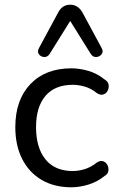

<svg xmlns="http://www.w3.org/2000/svg" viewBox="-20 -786 504 815"><path d="M283 9Q210 9 156.5 -22.5Q103 -54 74 -111.5Q45 -169 45 -246Q45 -362 109 -429Q173 -496 283 -496Q318 -496 355.5 -485Q393 -474 425 -448Q439 -440 441 -426.5Q443 -413 437 -401Q431 -389 418.5 -385Q406 -381 391 -391Q366 -411 339.5 -418.5Q313 -426 289 -426Q213 -426 173 -379Q133 -332 133 -246Q133 -159 173 -109.5Q213 -60 289 -60Q313 -60 339.5 -68Q366 -76 391 -96Q406 -106 418 -101.5Q430 -97 436 -85.5Q442 -74 440 -60.5Q438 -47 424 -39Q393 -14 355.5 -2.5Q318 9 283 9ZM411 -583Q420 -567 411.5 -556Q403 -545 389 -544Q375 -543 366 -556L278 -697L190 -556Q181 -543 167 -544Q153 -545 145 -556Q137 -567 146 -583L227 -733Q244 -766 278 -766Q311 -766 330 -733Z"/></svg>

Font: Chiron GoRound TC N
Style: Regular
Weight: 350
Designer: Ryoko NISHIZUKA 西塚涼子 (kana, bopomofo & ideographs); Paul D. Hunt (Latin, Greek & Cyrillic); Sandoll Communications 산돌커뮤니
Foundry: Adobe
Version: Version 1.000;hotconv 1.1.1;makeotfexe 2.6.0